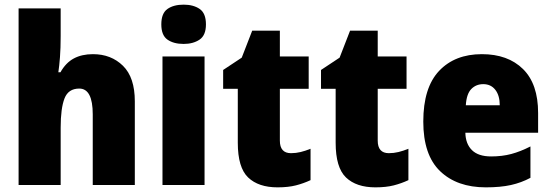

<svg xmlns="http://www.w3.org/2000/svg" viewBox="-20 -796 2371 826"><path d="M241 -641Q241 -589 238 -550Q235 -511 231 -485H240Q263 -526 297.5 -544.5Q332 -563 380 -563Q458 -563 509 -513Q560 -463 560 -360V0H379V-304Q379 -415 321 -415Q274 -415 257.5 -372.5Q241 -330 241 -247V0H60V-760H241Z M770 -776Q812 -776 839 -757.5Q866 -739 866 -691Q866 -644 838.5 -625.5Q811 -607 770 -607Q727 -607 700.5 -625.5Q674 -644 674 -691Q674 -739 700.5 -757.5Q727 -776 770 -776ZM860 -553V0H679V-553Z M1232 -137Q1253 -137 1273.5 -142Q1294 -147 1316 -156V-21Q1286 -7 1253 1.5Q1220 10 1174 10Q1092 10 1047.5 -32.5Q1003 -75 1003 -182V-414H940V-495L1020 -548L1065 -664H1184V-553H1308V-414H1184V-191Q1184 -137 1232 -137Z M1653 -137Q1674 -137 1694.5 -142Q1715 -147 1737 -156V-21Q1707 -7 1674 1.5Q1641 10 1595 10Q1513 10 1468.5 -32.5Q1424 -75 1424 -182V-414H1361V-495L1441 -548L1486 -664H1605V-553H1729V-414H1605V-191Q1605 -137 1653 -137Z M2053 -563Q2165 -563 2230 -499Q2295 -435 2295 -310V-225H1982Q1983 -177 2010.5 -150Q2038 -123 2093 -123Q2140 -123 2179.5 -133.5Q2219 -144 2262 -166V-31Q2223 -10 2178 0Q2133 10 2070 10Q1946 10 1873.5 -59.5Q1801 -129 1801 -273Q1801 -419 1869 -491Q1937 -563 2053 -563ZM2059 -434Q2028 -434 2007.5 -413Q1987 -392 1984 -343H2130Q2130 -385 2111 -409.5Q2092 -434 2059 -434Z"/></svg>

Font: Noto Sans Myanmar SemiCondensed Black
Style: Regular
Weight: 900
Width: 4
Designer: Monotype Design Team
Foundry: Monotype Imaging Inc.
Version: Version 2.107; ttfautohint (v1.8.4.7-5d5b)